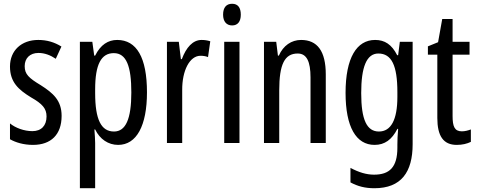

<svg xmlns="http://www.w3.org/2000/svg" viewBox="-20 -759 2533 1019"><path d="M307 -144C307 -226 262 -265 196 -307C133 -345 111 -365 111 -408C111 -450 139 -478 184 -478C217 -478 248 -466 276 -447L306 -512C269 -535 229 -547 183 -547C94 -547 33 -491 33 -406C33 -323 78 -283 145 -242C205 -208 227 -183 227 -141C227 -92 199 -63 152 -63C108 -63 62 -80 33 -104V-20C63 -3 105 10 155 10C251 10 307 -45 307 -144Z M602 -547C554 -547 514 -522 485 -464H480L470 -537H404V240H485V0C485 -20 483 -44 481 -72H485C510 -20 555 10 607 10C705 10 760 -92 760 -269C760 -454 705 -547 602 -547ZM584 -477C651 -477 677 -407 677 -268C677 -127 647 -61 585 -61C517 -61 485 -124 485 -265V-285C485 -417 517 -477 584 -477Z M1050 -547C1003 -547 968 -507 945 -445H940L929 -537H866V0H947V-280C946 -385 987 -463 1044 -463C1059 -463 1072 -461 1084 -456L1096 -540C1080 -545 1065 -547 1050 -547Z M1212 -739C1181 -739 1164 -719 1164 -681C1164 -645 1182 -624 1212 -624C1242 -624 1258 -645 1258 -681C1258 -718 1243 -739 1212 -739ZM1251 -537H1170V0H1251Z M1578 -547C1527 -547 1483 -517 1460 -464H1455L1446 -537H1381V0H1462V-279C1462 -417 1490 -475 1560 -475C1608 -475 1628 -432 1628 -348V0H1709V-364C1709 -488 1664 -547 1578 -547Z M1971 -547C1873 -547 1814 -452 1814 -266C1814 -85 1870 10 1968 10C2022 10 2060 -18 2089 -75H2093C2090 -43 2089 -13 2089 9V25C2089 129 2047 168 1965 168C1925 168 1885 156 1840 132V209C1879 230 1918 240 1967 240C2109 240 2170 155 2170 6V-537H2102L2093 -466H2088C2059 -523 2022 -547 1971 -547ZM1988 -475C2058 -475 2089 -412 2089 -270V-245C2089 -123 2055 -61 1991 -61C1927 -61 1897 -123 1897 -265C1897 -402 1925 -475 1988 -475Z M2431 -62C2392 -62 2382 -89 2382 -143V-469H2472V-537H2382V-658H2327L2305 -535L2251 -513V-469H2301V-133C2301 -37 2333 10 2404 10C2434 10 2458 4 2479 -6V-72C2463 -66 2447 -62 2431 -62Z"/></svg>

Font: Noto Sans Arabic ExtCond
Style: Regular
Weight: 400
Width: 2
Designer: Monotype Design Team, Nadine Chahine, Nizar Qandah and Khaled Hosny
Foundry: Monotype Imaging Inc.
Version: Version 2.012